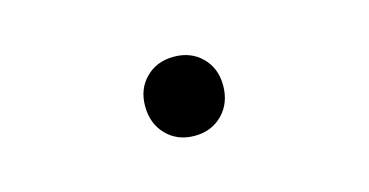

<svg xmlns="http://www.w3.org/2000/svg" viewBox="-33 -513 667 347"><g transform="rotate(-15 300.0 -339.0)"><path d="M300 -265Q268 -265 247.5 -286Q227 -307 227 -340Q227 -372 247.5 -392.5Q268 -413 300 -413Q332 -413 352.5 -392.5Q373 -372 373 -340Q373 -307 352.5 -286Q332 -265 300 -265Z"/></g></svg>

Font: JetBrains Mono NL Thin
Style: Regular
Weight: 100
Monospace: yes
Designer: Philipp Nurullin, Konstantin Bulenkov
Foundry: JetBrains
Version: Version 2.305; ttfautohint (v1.8.4.7-5d5b)